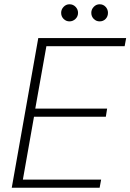

<svg xmlns="http://www.w3.org/2000/svg" viewBox="-20 -878 610 898"><path d="M35 0 159 -700H570L563 -662H197L145 -370H481L475 -332H139L87 -38H453L446 0ZM305 -778Q289 -778 277.5 -789.5Q266 -801 266 -818Q266 -834 277.5 -846Q289 -858 305 -858Q322 -858 333.5 -846Q345 -834 345 -818Q345 -801 333 -789.5Q321 -778 305 -778ZM446 -778Q430 -778 418.5 -789.5Q407 -801 407 -818Q407 -834 418.5 -846Q430 -858 446 -858Q463 -858 474 -846Q485 -834 485 -818Q485 -801 474 -789.5Q463 -778 446 -778Z"/></svg>

Font: DM Sans 9pt ExtraLight
Style: Italic
Weight: 250
Italic angle: -10°
Version: Version 4.004;gftools[0.9.30]